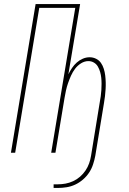

<svg xmlns="http://www.w3.org/2000/svg" viewBox="-20 -755 640 949"><path d="M245 174V156H266Q285 156 304 152.5Q323 149 341.5 140.5Q360 132 375.5 118.5Q391 105 402.5 88Q414 71 420.5 52.5Q427 34 430 15L473 -249Q476 -264 478 -279.5Q480 -295 481 -310Q482 -325 482 -340.5Q482 -356 480.5 -370.5Q479 -385 475 -399Q471 -413 464 -425.5Q457 -438 444.5 -445.5Q432 -453 417 -453Q398 -453 380.5 -442Q363 -431 351 -415Q339 -399 331 -381Q323 -363 316.5 -344.5Q310 -326 306 -307.5Q302 -289 299 -271L254 0H233L352 -716H174L55 0H34L156 -735H376L318 -388Q326 -404 336 -419Q346 -434 359.5 -446Q373 -458 389.5 -465Q406 -472 423 -472Q440 -472 455 -464.5Q470 -457 479 -444Q488 -431 493 -415Q498 -399 500 -382.5Q502 -366 502.5 -349Q503 -332 502 -315Q501 -298 499 -280.5Q497 -263 494 -246L451 15Q447 36 440 57.5Q433 79 420.5 98Q408 117 390 132.5Q372 148 351.5 157.5Q331 167 309 170.5Q287 174 266 174Z"/></svg>

Font: Iosevka SS04 Thin Extended
Style: Italic
Weight: 100
Width: 7
Italic angle: -9°
Monospace: yes
Designer: Belleve Invis
Foundry: Belleve Invis
Version: Version 19.0.0; ttfautohint (v1.8.4)